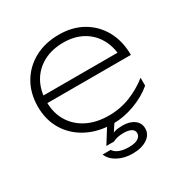

<svg xmlns="http://www.w3.org/2000/svg" viewBox="-178 -717 1037 1075"><g transform="rotate(-30 341.0 -180.0)"><path d="M366 12Q271 12 198.5 -25Q126 -62 85.5 -128Q45 -194 45 -280Q45 -367 83.5 -432.5Q122 -498 190 -535Q258 -572 348 -572Q435 -572 501 -534Q567 -496 604 -428.5Q641 -361 641 -272H82V-320H628L585 -290Q582 -360 552 -412Q522 -464 469.5 -492.5Q417 -521 348 -521Q273 -521 217.5 -491Q162 -461 131.5 -407Q101 -353 101 -280Q101 -207 134 -153Q167 -99 226.5 -69Q286 -39 366 -39Q440 -39 505 -65Q570 -91 624 -134V-83Q572 -39 502 -13.5Q432 12 366 12ZM333 -4H381L329 75L314 73Q332 59 351 53Q370 47 402 47Q448 47 476.5 68Q505 89 505 125Q505 164 469 188Q433 212 374 212Q321 212 280 190Q239 168 225 132H277Q289 151 314 160.5Q339 170 374 170Q415 170 434 157Q453 144 453 125Q453 106 435.5 96Q418 86 386 86Q361 86 344 90.5Q327 95 316 101H267Z"/></g></svg>

Font: Unbounded ExtraLight
Style: Regular
Weight: 250
Designer: Luke Prowse, Jean-Baptiste Morizot, Fátima Lázaro, Florian Runge
Foundry: NaN
Version: Version 1.701;gftools[0.9.28.dev5+ged2979d]